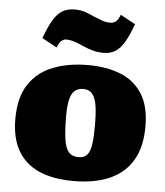

<svg xmlns="http://www.w3.org/2000/svg" viewBox="-55 -833 772 896"><g transform="rotate(5 331.0 -385.0)"><path d="M322 14Q226 14 160.5 -15Q95 -44 61 -103Q27 -162 27 -251Q27 -352 67.5 -413.5Q108 -475 180 -503Q252 -531 345 -531Q430 -531 495 -505.5Q560 -480 597.5 -422.5Q635 -365 635 -268Q635 -174 599 -111.5Q563 -49 493 -17.5Q423 14 322 14ZM335 -99Q363 -99 376.5 -115Q390 -131 395 -164.5Q400 -198 400 -251Q400 -304 395.5 -337Q391 -370 381.5 -387.5Q372 -405 359.5 -411.5Q347 -418 330 -418Q310 -418 294.5 -407.5Q279 -397 270.5 -368.5Q262 -340 262 -285Q262 -219 268 -177.5Q274 -136 290 -117.5Q306 -99 335 -99ZM411 -594Q383 -594 359.5 -600.5Q336 -607 316 -616Q301 -623 287 -628.5Q273 -634 259 -637.5Q245 -641 231 -641Q221 -641 210 -632.5Q199 -624 190 -600L120 -638Q141 -695 160.5 -726.5Q180 -758 203.5 -771Q227 -784 259 -784Q288 -784 310 -776Q332 -768 351 -759Q371 -751 389.5 -744Q408 -737 430 -737Q445 -737 456 -746.5Q467 -756 475 -778L545 -740Q526 -687 507 -655Q488 -623 465 -608.5Q442 -594 411 -594Z"/></g></svg>

Font: Literata Black
Style: Regular
Weight: 900
Designer: Latin by Veronika Burian and Jose Scaglione. Greek by Irene Vlachou. Cyrillic by Vera Evstafieva.
Foundry: TypeTogether
Version: Version 3.103;gftools[0.9.29]